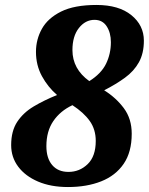

<svg xmlns="http://www.w3.org/2000/svg" viewBox="-20 -744 600 774"><path d="M254 10Q185 10 133.5 -12Q82 -34 53.5 -72Q25 -110 25 -159Q25 -216 49.5 -253Q74 -290 116 -315Q158 -340 210 -361Q173 -393 149 -437Q125 -481 125 -535Q125 -585 149 -628Q173 -671 226.5 -697.5Q280 -724 369 -724Q459 -724 509.5 -683Q560 -642 560 -580Q560 -529 540 -493Q520 -457 483.5 -430.5Q447 -404 400 -380Q448 -350 479.5 -307.5Q511 -265 511 -205Q511 -131 478.5 -83.5Q446 -36 388 -13Q330 10 254 10ZM340 -417Q388 -447 407.5 -487Q427 -527 427 -574Q427 -612 410 -638Q393 -664 361 -664Q324 -664 298 -631Q272 -598 272 -542Q272 -466 340 -417ZM256 -51Q301 -51 333.5 -82.5Q366 -114 366 -176Q366 -222 342 -256Q318 -290 272 -320Q223 -297 195 -256Q167 -215 167 -155Q167 -106 190.5 -78.5Q214 -51 256 -51Z"/></svg>

Font: Noto Serif SemiCondensed ExtraBold
Style: Italic
Weight: 800
Width: 4
Italic angle: -12°
Designer: Monotype Design Team
Foundry: Monotype Imaging Inc.
Version: Version 2.014; ttfautohint (v1.8.4.7-5d5b)